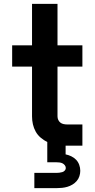

<svg xmlns="http://www.w3.org/2000/svg" viewBox="-20 -755 490 995"><path d="M158 220V141H273Q280 141 287.5 140Q295 139 302.5 137Q310 135 315.5 129Q321 123 321 116Q321 108 316 101.5Q311 95 304 91.5Q297 88 289 87Q281 86 273 86H225V-19Q207 -28 191 -41.5Q175 -55 165 -73Q155 -91 150.5 -111Q146 -131 146 -152V-410H43V-520H146V-735H278V-520H407V-410H278V-152Q278 -142 282 -133.5Q286 -125 293 -119.5Q300 -114 309.5 -112Q319 -110 328 -110H407V0H320V45Q335 48 349.5 55Q364 62 374.5 73Q385 84 390.5 99Q396 114 396 130Q396 144 391.5 158Q387 172 377.5 183Q368 194 355.5 201.5Q343 209 329.5 213Q316 217 301.5 218.5Q287 220 273 220Z"/></svg>

Font: Iosevka Etoile Extrabold
Style: Regular
Weight: 800
Designer: Belleve Invis
Foundry: Belleve Invis
Version: Version 22.1.2; ttfautohint (v1.8.4)